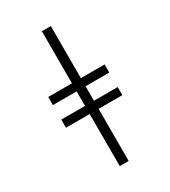

<svg xmlns="http://www.w3.org/2000/svg" viewBox="-229 -936 1057 1191"><g transform="rotate(-30 300.0 -340.0)"><path d="M268 143V-230H98V-288H268V-392H98V-450H268V-823H332V-450H502V-392H332V-288H502V-230H332V143Z"/></g></svg>

Font: Iosevka Etoile Light
Style: Regular
Weight: 300
Designer: Belleve Invis
Foundry: Belleve Invis
Version: Version 25.0.1; ttfautohint (v1.8.4)